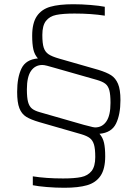

<svg xmlns="http://www.w3.org/2000/svg" viewBox="-20 -716 650 907"><path d="M135 159V117Q197 127 278 127Q332 127 363.5 120.5Q395 114 412.5 92Q430 70 430 26Q430 -13 424 -33Q418 -53 404.5 -63.5Q391 -74 364 -82L166 -139Q125 -151 103.5 -164.5Q82 -178 71.5 -205Q61 -232 61 -282Q61 -350 81.5 -392.5Q102 -435 159 -440Q143 -458 137.5 -483Q132 -508 132 -547Q132 -607 154 -639.5Q176 -672 217.5 -684Q259 -696 326 -696Q366 -696 408 -692.5Q450 -689 475 -684V-642Q412 -652 332 -652Q277 -652 245.5 -645.5Q214 -639 197 -617Q180 -595 180 -551Q180 -511 186.5 -491Q193 -471 209 -460Q225 -449 260 -439L445 -386Q484 -374 505 -360.5Q526 -347 537.5 -320Q549 -293 549 -243Q549 -175 528 -132Q507 -89 450 -84Q466 -66 471.5 -41Q477 -16 477 22Q477 82 455 114.5Q433 147 391.5 159Q350 171 284 171Q243 171 201 167.5Q159 164 135 159ZM168 -186 377 -126 397 -121Q422 -114 429 -114Q463 -114 482.5 -142.5Q502 -171 502 -230Q502 -269 496.5 -289.5Q491 -310 477.5 -320.5Q464 -331 436 -339L236 -396Q216 -402 202 -405.5Q188 -409 180 -409Q146 -409 126.5 -381Q107 -353 107 -294Q107 -255 112.5 -234.5Q118 -214 130.5 -203.5Q143 -193 168 -186Z"/></svg>

Font: Saira Semi Condensed ExtraLight
Style: Regular
Weight: 200
Width: 4
Designer: Hector Gatti with collaboration of the Omnibus-Type team
Foundry: Omnibus-Type
Version: Version 1.001; ttfautohint (v1.8)